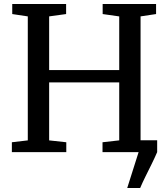

<svg xmlns="http://www.w3.org/2000/svg" viewBox="-20 -763 844 963"><path d="M618.1 180 675.2 0 656.5 -59.4H768.3V0Q755.5 29.6 740.1 60.8Q724.6 92 709.6 122.3Q694.5 152.7 683 180ZM119.4 -58.9V-680.8L41.4 -692.5V-743H311.6V-692.5L226.5 -680.8V-411.5H578V-680.7L494.9 -692.5V-743H762.8V-692.5L685 -680.8V-58.9L764.9 -49.5V0H494.2V-49.5L578 -59V-349.6H226.5V-58.9L312.5 -49.5V0H39.5V-49.5Z"/></svg>

Font: Merriweather 7pt Light
Style: Regular
Weight: 300
Designer: Eben Sorkin
Foundry: Eben Sorkin
Version: Version 2.200;gftools[0.9.31]